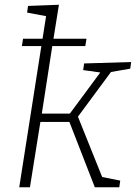

<svg xmlns="http://www.w3.org/2000/svg" viewBox="-20 -788 572 808"><path d="M61 0 154 -594H72L77 -625H159L174 -720L94 -735L98 -763L228 -768L205 -625H344L339 -594H200L156 -310H274L402 -483L330 -493L334 -521L532 -527L528 -499L447 -485L308 -297L410 -43L486 -28L482 0H379L272 -275H150L106 0Z"/></svg>

Font: Bitter Light
Style: Italic
Weight: 300
Italic angle: -9°
Designer: Sol Matas, and Bitter project Authors
Foundry: Sol Matas
Version: Version 2.001